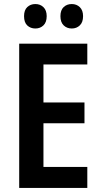

<svg xmlns="http://www.w3.org/2000/svg" viewBox="-20 -930 500 950"><path d="M412 0H75V-714H412V-611H195V-423H398V-320H195V-104H412ZM99 -850Q99 -880 115 -895Q131 -910 155 -910Q179 -910 195 -894.5Q211 -879 211 -850Q211 -820 195 -804.5Q179 -789 155 -789Q131 -789 115 -804Q99 -819 99 -850ZM279 -850Q279 -880 295 -895Q311 -910 335 -910Q359 -910 375 -894.5Q391 -879 391 -850Q391 -820 375 -804.5Q359 -789 335 -789Q311 -789 295 -804.5Q279 -820 279 -850Z"/></svg>

Font: Noto Sans Condensed SemiBold
Style: Regular
Weight: 600
Width: 3
Designer: Monotype Design Team
Foundry: Monotype Imaging Inc.
Version: Version 2.013; ttfautohint (v1.8.4.7-5d5b)